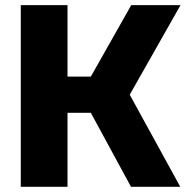

<svg xmlns="http://www.w3.org/2000/svg" viewBox="-20 -720 716 740"><path d="M60.1 0V-700.2H240.2V-424.8H330.1L485.8 -700.2H675.8L480 -355L674.8 0H484.9L330.1 -285.2H240.2V0Z"/></svg>

Font: Russo One
Style: Regular
Weight: 400
Designer: Jovanny lemonad
Foundry: Jovanny Lemonad
Version: Version 1.000